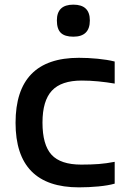

<svg xmlns="http://www.w3.org/2000/svg" viewBox="-20 -798 559 827"><path d="M320 9Q47 9 47 -269Q47 -549 320 -549Q359 -549 400.5 -545Q442 -541 474 -533V-438Q439 -444 403 -447.5Q367 -451 332 -451Q244 -451 203.5 -407.5Q163 -364 163 -270Q163 -174 202 -131.5Q241 -89 330 -89Q373 -89 405.5 -91.5Q438 -94 474 -101V-7Q446 1 404 5Q362 9 320 9ZM296 -640Q259 -640 242 -656.5Q225 -673 225 -710Q225 -778 296 -778Q367 -778 367 -710Q367 -640 296 -640Z"/></svg>

Font: Encode Sans Wide
Style: Medium
Weight: 500
Designer: Pablo Impallari, Andres Torresi
Foundry: Pablo Impallari, Andres Torresi
Version: Version 1.000; ttfautohint (v1.00) -l 8 -r 50 -G 200 -x 14 -